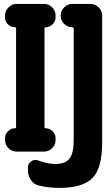

<svg xmlns="http://www.w3.org/2000/svg" viewBox="-20 -750 540 950"><path d="M427.7 -730.5Q451.2 -730.5 468.3 -713.4Q485.4 -696.3 485.4 -672.9V-44.9Q485.4 82 437.5 130.9Q389.6 179.7 273.4 179.7Q220.7 179.7 171.9 168Q147.5 162.1 132.8 140.6Q118.2 119.1 118.2 92.8V77.1Q118.2 58.6 134.8 47.9Q151.4 37.1 168.9 43.9Q217.8 61.5 252.9 61.5Q302.7 61.5 323.7 35.2Q344.7 8.8 344.7 -59.6V-607.4Q344.7 -615.2 336.9 -615.2Q313.5 -615.2 296.9 -632.3Q280.3 -649.4 280.3 -671.9V-672.9Q280.3 -696.3 297.4 -713.4Q314.5 -730.5 336.9 -730.5ZM254.9 -56.6Q254.9 -33.2 237.8 -16.6Q220.7 0 198.2 0H61.5Q38.1 0 21.5 -17.1Q4.9 -34.2 4.9 -56.6V-67.4Q4.9 -85.9 19.5 -100.6Q34.2 -115.2 52.7 -115.2Q59.6 -115.2 59.6 -122.1V-608.4Q59.6 -615.2 52.7 -615.2Q34.2 -615.2 19.5 -629.4Q4.9 -643.6 4.9 -663.1V-672.9Q4.9 -696.3 22 -713.4Q39.1 -730.5 61.5 -730.5H198.2Q221.7 -730.5 238.3 -713.4Q254.9 -696.3 254.9 -672.9V-663.1Q254.9 -644.5 240.2 -629.9Q225.6 -615.2 207 -615.2Q200.2 -615.2 200.2 -608.4V-122.1Q200.2 -115.2 207 -115.2Q225.6 -115.2 240.2 -100.6Q254.9 -85.9 254.9 -67.4Z"/></svg>

Font: Rounded Mgen+ 1m bold
Style: Bold
Weight: 700
Designer: [Source Han Sans]
Ryoko NISHIZUKA  (kana & ideographs); Paul D. Hunt (Latin, Greek & Cyrillic); Wenlong ZHANG  (bopomofo
Version: Version 1.059.20150602